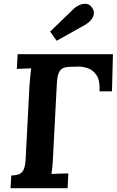

<svg xmlns="http://www.w3.org/2000/svg" viewBox="-20 -983 610 1003"><path d="M35 0 39 -66Q61 -67 77 -72Q93 -77 102.5 -95Q112 -113 114 -153L134 -536Q136 -563 138.5 -588Q141 -613 143 -626Q127 -625 103 -624.5Q79 -624 68 -623L72 -700H570L565 -506H500Q503 -561 485 -589Q467 -617 439.5 -626.5Q412 -636 385 -635L349 -634Q328 -634 312.5 -628.5Q297 -623 288 -604.5Q279 -586 277 -547L257 -164Q256 -137 253.5 -112Q251 -87 249 -74Q260 -75 278 -75.5Q296 -76 313 -76.5Q330 -77 337 -77L333 0ZM276 -770 242 -818 364 -936Q379 -950 397 -957.5Q415 -965 432.5 -962.5Q450 -960 461 -943Q473 -926 470 -909Q467 -892 455 -878Q443 -864 426 -854Z"/></svg>

Font: Lora Italic
Style: Italic
Weight: 400
Italic angle: -3°
Designer: Olga Karpushina, Alexei Vanyashin (Cyrillic)
Foundry: Cyreal
Version: Version 2.210; ttfautohint (v1.8.1.43-b0c9)